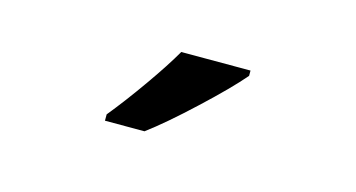

<svg xmlns="http://www.w3.org/2000/svg" viewBox="-35 -864 662 357"><g transform="rotate(15 296.0 -686.0)"><path d="M176.8 -606V-618.2Q204.6 -652.3 234.1 -694.3Q263.7 -736.3 280.8 -766.1H414.1V-755.9Q388.7 -726.1 338.1 -679Q287.6 -631.8 252.9 -606Z"/></g></svg>

Font: f1_25842          
Style: Regular
Weight: 600
Foundry: Ascender Corporation
Version: Version 1.10